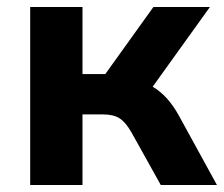

<svg xmlns="http://www.w3.org/2000/svg" viewBox="-20 -527 638 547"><path d="M66 0V-507H215V-316H280L417 -507H578L415 -280Q437 -267 455.5 -246.5Q474 -226 490 -197L598 0H438L355 -149Q338 -179 320.5 -190Q303 -201 274 -201H215V0Z"/></svg>

Font: Mulish ExtraBold
Style: Regular
Weight: 800
Designer: Vernon Adams
Foundry: Vernon Adams
Version: Version 3.603; ttfautohint (v1.8.3)